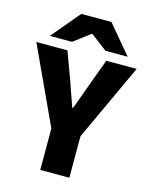

<svg xmlns="http://www.w3.org/2000/svg" viewBox="-135 -938 804 1020"><g transform="rotate(15 267.0 -428.5)"><path d="M187 0V-228L-9 -651H162L215 -508Q228 -471 240 -436Q252 -401 266 -363H270Q284 -401 297 -436Q310 -471 323 -508L376 -651H543L347 -228V0ZM52 -701 183 -857H349L480 -701H358L268 -769H264L174 -701Z"/></g></svg>

Font: Source Sans 3 ExtraBold
Style: Regular
Weight: 800
Designer: Paul D. Hunt
Foundry: Adobe
Version: Version 3.052;hotconv 1.1.0;makeotfexe 2.6.0